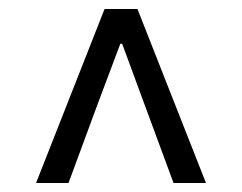

<svg xmlns="http://www.w3.org/2000/svg" viewBox="-20 -690 537 426"><path d="M60 -284 212 -670H285L437 -284H365L300 -460L251 -593H247L197 -460L132 -284Z"/></svg>

Font: RibengUni
Style: Regular
Weight: 400
Designer: (1) Dr. Andrew Glass (Program Manager at Microsoft Corporation)
(2) Bivuti Chakma (Suz Moriz)
(3) Paul D. Hunt (Adobe Co
Foundry: Bivuti Chakma and Jyoti Chakma
Version: Version 1.2020